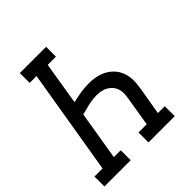

<svg xmlns="http://www.w3.org/2000/svg" viewBox="-209 -871 1008 1008"><g transform="rotate(-45 295.0 -367.5)"><path d="M-10 0V-74H50L148 -662H97V-735H292V-662H231L192 -424Q222 -431 252.5 -436Q283 -441 313 -441Q334 -441 355 -438Q376 -435 395 -428Q414 -421 430.5 -409.5Q447 -398 459.5 -383Q472 -368 480 -349.5Q488 -331 491 -310.5Q494 -290 492 -268.5Q490 -247 487 -226L461 -74H512V0H317V-74H378L405 -238Q408 -255 408.5 -272Q409 -289 404 -304.5Q399 -320 388.5 -332.5Q378 -345 364 -353Q350 -361 334 -364.5Q318 -368 300 -368Q270 -368 239.5 -361Q209 -354 179 -346L134 -74H185V0Z"/></g></svg>

Font: Iosevka Slab Extended
Style: Italic
Weight: 400
Width: 7
Italic angle: -9°
Monospace: yes
Designer: Belleve Invis
Foundry: Belleve Invis
Version: Version 11.1.0; ttfautohint (v1.8.3)